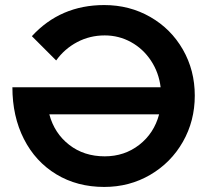

<svg xmlns="http://www.w3.org/2000/svg" viewBox="-20 -729 823 759"><path d="M29 -384H615Q608 -442 577 -489Q546 -536 498 -562.5Q450 -589 394 -589Q335 -589 285 -562.5Q235 -536 202 -490L106 -586Q219 -709 392 -709Q492 -709 574 -662Q656 -615 703 -533Q750 -451 750 -351Q750 -251 703 -168.5Q656 -86 574 -38Q492 10 392 10Q285 10 202.5 -40Q120 -90 74.5 -179.5Q29 -269 29 -384ZM609 -277H175Q195 -202 253.5 -156.5Q312 -111 394 -111Q472 -111 530.5 -156.5Q589 -202 609 -277Z"/></svg>

Font: Gontserrat Medium
Style: Regular
Weight: 500
Designer: Julieta Ulanovsky
Foundry: Julieta Ulanovsky
Version: Version 6.001